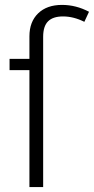

<svg xmlns="http://www.w3.org/2000/svg" viewBox="-20 -763 383 783"><path d="M343 -715 324 -674Q280 -696 237 -696Q196 -696 176 -676Q156 -656 156 -613V0H100V-477H19V-523H100V-615Q100 -674 135.5 -708.5Q171 -743 233 -743Q290 -743 343 -715Z"/></svg>

Font: Fira Sans Condensed Light
Style: Regular
Weight: 300
Width: 3
Designer: bBox Type GmbH & Carrois Corporate GbR & Edenspiekermann AG
Foundry: bBox Type GmbH & Carrois Corporate GbR & Edenspiekermann AG
Version: Version 4.301